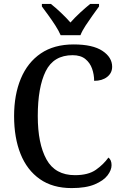

<svg xmlns="http://www.w3.org/2000/svg" viewBox="-20 -951 626 981"><path d="M346 10Q249 10 183.5 -36Q118 -82 85 -164.5Q52 -247 52 -358Q52 -467 86.5 -549.5Q121 -632 188.5 -678Q256 -724 356 -724Q454 -724 503.5 -691Q553 -658 553 -610Q553 -578 527.5 -558Q502 -538 461 -538Q461 -570 450.5 -600Q440 -630 416 -649.5Q392 -669 351 -669Q254 -669 213.5 -587Q173 -505 173 -358Q173 -217 217.5 -136.5Q262 -56 363 -56Q431 -56 470 -83.5Q509 -111 534 -146Q550 -134 550 -107Q550 -82 529.5 -55Q509 -28 464 -9Q419 10 346 10ZM290 -771Q280 -794 263 -820.5Q246 -847 227 -873Q208 -899 194 -918V-931H240Q264 -912 291.5 -886Q319 -860 340 -836Q361 -860 389 -886Q417 -912 441 -931H486V-918Q472 -899 453.5 -873Q435 -847 417.5 -820.5Q400 -794 391 -771Z"/></svg>

Font: Noto Serif Thai SemiCondensed Medium
Style: Regular
Weight: 500
Width: 4
Designer: Monotype Design Team
Foundry: Monotype Imaging Inc.
Version: Version 2.002; ttfautohint (v1.8.4.7-5d5b)